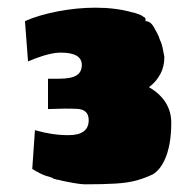

<svg xmlns="http://www.w3.org/2000/svg" viewBox="-20 -699 511 500"><path d="M203 -219Q188 -219 158 -225L143 -228Q136 -230 127.5 -231.5Q119 -233 116 -236L107 -239Q105 -240 103.5 -240Q102 -240 100 -241Q85 -246 64 -259L71 -360Q116 -347 158 -347Q211 -347 211 -386Q211 -414 181 -415.5Q151 -417 105 -415V-494H133Q165 -494 179 -502.5Q193 -511 193 -530Q193 -562 138 -562Q107 -562 53 -539L45 -644Q81 -660 131 -669.5Q181 -679 229 -679Q281 -679 324 -667L329 -666Q336 -664 342.5 -661.5Q349 -659 354 -655Q359 -653 359 -649V-644Q374 -644 384 -622Q386 -619 387 -617Q388 -615 389 -613Q390 -611 391 -609Q392 -607 393 -605Q395 -600 396 -596.5Q397 -593 398 -592Q402 -583 404 -572L408 -551Q408 -526 398 -507Q387 -486 368 -472Q426 -438 426 -379Q426 -319 408 -281Q396 -256 378 -245Q357 -235 335 -229Q313 -223 282 -221Q251 -219 203 -219Z"/></svg>

Font: Sigmar
Style: Regular
Weight: 400
Designer: Vernon Adams
Foundry: Vernon Adams
Version: Version 1.000; ttfautohint (v1.8.4.7-5d5b);gftools[0.9.24]